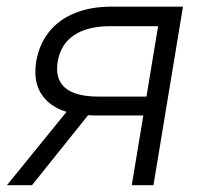

<svg xmlns="http://www.w3.org/2000/svg" viewBox="-39 -542 580 562"><path d="M410.2 0H346.7L423.8 -465.3H283.2Q217.3 -465.3 178 -439.2Q138.7 -413.1 129.9 -361.8Q121.6 -311 151.4 -285.2Q181.2 -259.3 249 -259.3H417.5L408.7 -204.1H236.3Q144 -204.1 99.6 -245.8Q55.2 -287.6 66.9 -361.8Q75.7 -412.1 104.2 -448.2Q132.8 -484.4 179.4 -503.4Q226.1 -522.5 287.1 -522.5H496.6ZM54.7 0H-18.6L172.9 -235.8H243.7Z"/></svg>

Font: Inter 28pt Light
Style: Italic
Weight: 300
Italic angle: -9.3988°
Designer: Rasmus Andersson
Foundry: rsms
Version: Version 4.001;git-66647c0bb